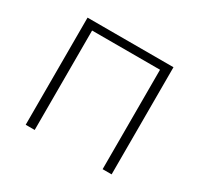

<svg xmlns="http://www.w3.org/2000/svg" viewBox="-114 -638 804 776"><g transform="rotate(30 288.5 -250.0)"><path d="M88 0V-500H489V0H447V-464H130V0Z"/></g></svg>

Font: Mulish ExtraLight
Style: Regular
Weight: 200
Designer: Vernon Adams
Foundry: Vernon Adams
Version: Version 3.603